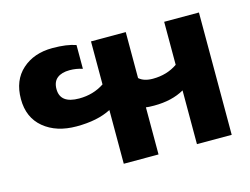

<svg xmlns="http://www.w3.org/2000/svg" viewBox="-80 -681 1054 811"><g transform="rotate(-15 446.5 -275.0)"><path d="M369 -235Q310 -204 218 -204Q130 -204 75 -249.5Q20 -295 20 -376Q20 -458 71.5 -504Q123 -550 204 -550Q267 -550 306 -536V-432Q279 -441 250 -441Q215 -441 195.5 -425.5Q176 -410 176 -378Q176 -315 259 -315Q321 -315 369 -347V-535H521V-334Q542 -315 581 -315Q643 -315 689 -347V-535H841V0H689V-235Q635 -204 557 -204Q532 -204 521 -206V0H369Z"/></g></svg>

Font: Prompt SemiBold
Style: Regular
Weight: 600
Designer: Katatrad Team
Foundry: CadsonDemak
Version: Version 1.000